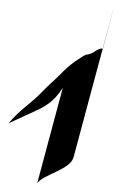

<svg xmlns="http://www.w3.org/2000/svg" viewBox="-33 -758 292 437"><path d="M198.3 -647.5C192.9 -647.5 185.4 -643.1 179.3 -638.7C172.8 -634.3 161.8 -633.3 161.8 -633.3C161.8 -633.3 132.1 -617.2 111.2 -595.7C93 -577.1 74.7 -561.5 67.1 -553.2C34.5 -519 14.2 -510.7 -13.3 -477.5L47.4 -505.4C81.7 -520.5 95.2 -536.1 109.9 -558.1L51.8 -341.3C66.9 -361.3 126.9 -372.1 134.4 -399.9C289.2 -977.5 199.4 -640.6 199.4 -640.6C200.9 -646.5 200.7 -647.5 198.3 -647.5Z"/></svg>

Font: Pierce
Style: Oblique
Weight: 400
Italic angle: -15°
Version: Version 0.2.0